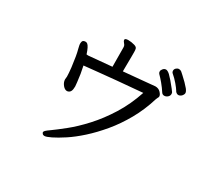

<svg xmlns="http://www.w3.org/2000/svg" viewBox="-168 -987 1337 1275"><g transform="rotate(30 500.0 -349.0)"><path d="M840 -718Q832 -725 832 -736.5Q832 -748 841.5 -756.5Q851 -765 862 -765Q873 -765 882 -758Q886 -754 901 -741Q940 -706 964 -677Q978 -659 978 -647.5Q978 -636 965 -622Q960 -619 955 -616Q950 -613 943 -613Q930 -613 919 -627V-628Q909 -645 886 -672Q863 -699 840 -718ZM241 -318Q241 -319 240 -326Q240 -332 241 -338Q242 -344 242 -348V-351Q242 -371 237 -418Q226 -507 215 -545Q214 -551 211 -562.5Q208 -574 208 -583Q208 -592 211 -601Q216 -612 235 -612Q241 -612 248 -607Q264 -595 281 -542Q286 -541 291 -541H295L471 -557L470 -705Q470 -715 466 -722Q462 -729 455.5 -736Q449 -743 449 -750V-753V-754Q453 -763 474 -763Q498 -763 522 -756Q540 -751 544 -740Q547 -731 547 -714V-682L546 -579V-565Q583 -568 682.5 -577.5Q782 -587 783 -587Q808 -587 823.5 -570.5Q839 -554 839 -542Q839 -535 834 -528Q830 -521 828 -514Q799 -419 753.5 -338.5Q708 -258 654 -193.5Q600 -129 545.5 -80Q491 -31 442 1Q393 33 358 50Q323 67 310 67Q297 67 292 59Q288 53 288 50Q288 44 295.5 36.5Q303 29 330 10Q357 -9 414 -54.5Q471 -100 532 -166.5Q593 -233 646.5 -318.5Q700 -404 735 -509Q601 -498 541 -492Q499 -488 403 -478.5Q307 -469 300 -468Q313 -411 319 -351Q322 -327 322 -320Q322 -296 316 -283.5Q310 -271 296 -267H295Q293 -266 290 -266Q273 -266 258.5 -283Q244 -300 241 -318ZM901 -596Q901 -582 889.5 -572Q878 -562 864 -562Q850 -562 842 -575Q826 -600 803 -628Q782 -653 764 -671Q758 -677 758 -687.5Q758 -698 767.5 -708.5Q777 -719 789 -719Q801 -719 819 -703Q845 -678 884 -628Q897 -611 898 -609Q901 -604 901 -596Z"/></g></svg>

Font: Moon Stars Kai
Style: Bold
Weight: 700
Designer: GuiWonder
Version: Version 1.101